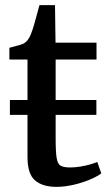

<svg xmlns="http://www.w3.org/2000/svg" viewBox="-20 -717 424 747"><path d="M199.5 10Q145.5 10 116.2 -15.2Q87 -40.5 87 -105V-270H18.5V-328H87V-485.5H16.5V-531Q26.5 -534 38.5 -537Q50.5 -540 61 -543.2Q71.5 -546.5 76.5 -550.5Q82.5 -555 86.8 -560.2Q91 -565.5 94.8 -572.5Q98.5 -579.5 102 -589Q107 -601.5 113 -622.2Q119 -643 124.5 -663.8Q130 -684.5 133.5 -697H194L196 -551H355.5V-485.5H196.5V-328H355V-270H196.5V-177.5Q196.5 -125.5 200.5 -101.8Q204.5 -78 216.8 -71.8Q229 -65.5 253.5 -65.5Q271.5 -65.5 291.8 -68.8Q312 -72 329.8 -77Q347.5 -82 358.5 -87L374 -42.5Q358.5 -30.5 329.5 -18.2Q300.5 -6 266 2Q231.5 10 199.5 10Z"/></svg>

Font: Merriweather 28pt Medium
Style: Regular
Weight: 500
Version: Version 2.100